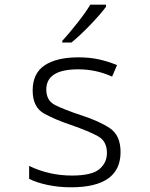

<svg xmlns="http://www.w3.org/2000/svg" viewBox="-20 -787 640 817"><path d="M284 -606Q322 -637 365 -682Q408 -727 431 -758V-767H364Q346 -736 310.5 -691Q275 -646 245 -613V-606ZM493 -140Q493 -211 447.5 -241.5Q402 -272 324 -297Q252 -321 214.5 -340Q177 -359 177 -406Q177 -492 313 -492Q389 -492 457 -461L478 -510Q439 -526 400 -534.5Q361 -543 314 -543Q221 -543 170 -509Q119 -475 119 -402Q119 -330 169 -303Q219 -276 283 -255Q360 -228 397.5 -207Q435 -186 435 -136Q435 -94 402.5 -67Q370 -40 286 -40Q189 -40 104 -81V-26Q135 -10 182.5 0Q230 10 282 10Q493 10 493 -140Z"/></svg>

Font: Noto Sans Mono UI Light
Style: Regular
Weight: 300
Designer: Monotype Design team
Foundry: Monotype Imaging Inc.
Version: 1.000